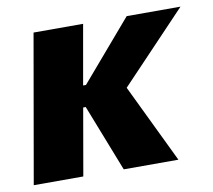

<svg xmlns="http://www.w3.org/2000/svg" viewBox="-64 -592 737 664"><g transform="rotate(-10 305.0 -260.0)"><path d="M3 0H177L218 -235H227L319 0H511L378 -276L610 -520H421L241 -310H231L268 -520H94Z"/></g></svg>

Font: Fixel Text 20240404 ExtraBold
Style: Italic
Weight: 800
Width: 4
Italic angle: -10°
Designer: AlfaBravo + MacPaw
Foundry: Kyrylo Tkachov, Marchela Mozhyna, Serhii Makarenko, Maria Weinstein, Zakhar Kryvoshyya
Version: Version 1.211;Glyphs 3.2 (3225)